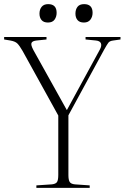

<svg xmlns="http://www.w3.org/2000/svg" viewBox="-27 -909 603 929"><path d="M149 0V-12L224 -17Q243 -19 249 -28.5Q255 -38 255 -63V-350L82 -663Q67 -689 56.5 -699Q46 -709 23 -713L-7 -718V-730H198V-718L150 -713Q130 -711 125.5 -701.5Q121 -692 135 -666L296 -377H297L456 -669Q466 -687 461.5 -699Q457 -711 437 -713L387 -718V-730H556V-718L521 -713Q504 -711 497.5 -702.5Q491 -694 477 -669L304 -351V-62Q304 -39 310 -29Q316 -19 335 -17L407 -12V0ZM379 -800Q358 -800 348 -812Q338 -824 338 -843Q338 -863 348 -876Q358 -889 380 -889Q421 -889 421 -847Q421 -828 410.5 -814Q400 -800 379 -800ZM205 -800Q184 -800 174 -812Q164 -824 164 -843Q164 -863 174.5 -876Q185 -889 206 -889Q247 -889 247 -847Q247 -828 237 -814Q227 -800 205 -800Z"/></svg>

Font: Literata 72pt ExtraLight
Style: Regular
Weight: 200
Designer: Latin by Veronika Burian and Jose Scaglione. Greek by Irene Vlachou. Cyrillic by Vera Evstafieva.
Foundry: TypeTogether
Version: Version 3.002